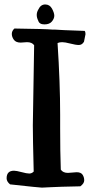

<svg xmlns="http://www.w3.org/2000/svg" viewBox="-20 -856 420 865"><path d="M152.3 -812.5Q163.1 -835.9 183.6 -835.9Q204.1 -835.9 214.4 -816.9Q224.6 -797.9 224.6 -785.2Q224.6 -772.5 213.9 -759.3Q203.1 -746.1 180.2 -746.1Q157.2 -746.1 152.3 -762.7Q145.5 -776.4 145.5 -788.6Q145.5 -800.8 152.3 -812.5ZM101.6 -666 73.2 -664.1Q51.8 -664.1 42.5 -676.8Q33.2 -689.5 33.2 -703.1Q33.2 -716.8 44.9 -727.5Q185.5 -725.6 215.8 -722.7H226.6Q246.1 -720.7 361.3 -716.8Q365.2 -712.9 365.2 -702.1L358.4 -668Q349.6 -653.3 335.4 -653.3Q321.3 -653.3 296.9 -659.7Q272.5 -666 260.3 -666Q248 -666 239.3 -662.1Q251 -482.4 251 -339.8V-278.3Q251 -172.9 253.9 -91.8Q263.7 -77.1 286.1 -77.1L325.2 -80.1Q344.7 -80.1 352.1 -68.8Q359.4 -57.6 359.4 -43.5Q359.4 -29.3 341.8 -16.6Q240.2 -14.6 210 -12.7Q179.7 -10.7 168.9 -10.7Q158.2 -10.7 25.4 -25.4Q9.8 -38.1 9.8 -52.7Q9.8 -86.9 43 -86.9Q53.7 -86.9 77.1 -80.6Q100.6 -74.2 111.8 -74.2Q123 -74.2 131.8 -83Q127.9 -234.4 127.9 -291L133.8 -652.3Q124 -666 101.6 -666Z"/></svg>

Font: Essays1743
Style: Medium
Weight: 500
Designer: Based on the typeface in a 1743 English translation of the essays of Montaigne.  PostScript/TrueType font designed by Jo
Version: Version 002.100